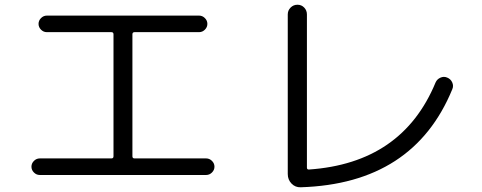

<svg xmlns="http://www.w3.org/2000/svg" viewBox="-20 -763 2040 812"><path d="M148 -23Q134 -23 123.5 -33.5Q113 -44 113 -58Q113 -72 123.5 -82.5Q134 -93 148 -93H451Q460 -93 460 -102V-618Q460 -627 451 -627H178Q164 -627 153.5 -637.5Q143 -648 143 -662Q143 -676 153.5 -686.5Q164 -697 178 -697H822Q836 -697 846.5 -686.5Q857 -676 857 -662Q857 -648 846.5 -637.5Q836 -627 822 -627H549Q540 -627 540 -618V-102Q540 -93 549 -93H852Q866 -93 876.5 -82.5Q887 -72 887 -58Q887 -44 876.5 -33.5Q866 -23 852 -23Z M1252 29Q1229 30 1213 13.5Q1197 -3 1197 -27V-702Q1197 -719 1209 -731Q1221 -743 1238 -743Q1255 -743 1266.5 -731Q1278 -719 1278 -702V-54Q1278 -46 1286 -46Q1681 -73 1822 -414Q1828 -428 1842.5 -434.5Q1857 -441 1871 -435Q1886 -429 1892.5 -414.5Q1899 -400 1893 -386Q1729 14 1252 29Z"/></svg>

Font: Rounded Mplus 1c
Style: Regular
Weight: 400
Version: Version 1.059.20150529